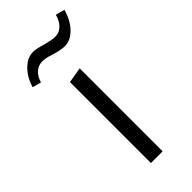

<svg xmlns="http://www.w3.org/2000/svg" viewBox="-213 -649 684 684"><g transform="rotate(-45 129.5 -306.5)"><path d="M-8 -489Q3 -527 28 -552Q53 -577 82 -577Q98 -577 127 -568Q131 -567 147.5 -563Q164 -559 177 -559Q196 -559 211 -573Q226 -587 233 -613L267 -604Q256 -563 231 -537Q206 -511 177 -511Q158 -511 124 -521Q99 -530 82 -530Q62 -530 47 -517Q32 -504 25 -480ZM99 -408 158 -418V0H99Z"/></g></svg>

Font: Isabella Sans
Style: Regular
Weight: 400
Designer: Original fonts by Christian Thalmann (Catharsis Fonts), Modifications by Cristiano Sobral
Version: Version 0.002;July 12, 2020;FontCreator 13.0.0.2655 64-bit; 